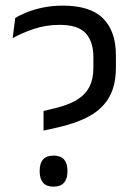

<svg xmlns="http://www.w3.org/2000/svg" viewBox="-20 -670 486 699"><path d="M138.5 -194.5V-266L178.5 -275.5Q228.5 -287.5 259.5 -306.2Q290.5 -325 305.2 -353.5Q320 -382 320 -423V-461.5Q320 -518.5 292 -549Q264 -579.5 197 -579.5Q148 -579.5 104.2 -565Q60.5 -550.5 26 -531L35.5 -604.5Q53 -615.5 78.8 -625.8Q104.5 -636 137.8 -642.8Q171 -649.5 209 -649.5Q309 -649.5 355.5 -602.8Q402 -556 402 -468.5V-424Q402 -360.5 378.5 -318Q355 -275.5 308.5 -249Q262 -222.5 192 -206.5ZM175 9.5Q149 9.5 136.8 -4.8Q124.5 -19 124.5 -45V-50Q124.5 -75.5 136.8 -89.5Q149 -103.5 175 -103.5Q200.5 -103.5 213 -89.5Q225.5 -75.5 225.5 -50V-45Q225.5 -19 213 -4.8Q200.5 9.5 175 9.5Z"/></svg>

Font: Anek Latin Medium
Style: Regular
Weight: 400
Version: Version 1.003